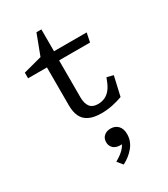

<svg xmlns="http://www.w3.org/2000/svg" viewBox="-249 -783 1117 1275"><g transform="rotate(-30 310.0 -145.5)"><path d="M190.8 -143.2V-450.2L213.3 -433.5H46.2V-476.7L212.3 -520.7L176.2 -483L247.2 -670.7H285V-485.7L262.5 -503H535.5L521.3 -433.5H262.3L284 -450.2V-150.8Q284 -103.3 303.2 -77.9Q322.5 -52.5 365.5 -52.8Q394 -53.2 417.1 -63.9Q440.2 -74.7 457.7 -95.8Q475.2 -116.8 488 -148.7L500.3 -179.5L549.7 -167L515.8 -18.8Q479.7 -5.2 437.5 3.3Q395.3 11.8 354.7 11.8Q294.7 11.8 258.6 -6.2Q222.5 -24.3 206.7 -58.3Q190.8 -92.3 190.8 -143.2ZM373 234.7 390 249.7Q374.3 257.8 354 257.8Q333 257.8 316.8 250.1Q300.7 242.3 291.7 227.7Q282.7 213 282.7 193.3Q282.7 163.7 302.6 146.4Q322.5 129.2 353 129.2Q387 129.2 408.8 151.3Q430.7 173.5 430.7 216Q430.7 269.2 396.2 311.5Q361.8 353.8 309.8 380L276.7 339.5Q304.8 322.8 323.5 308.4Q342.2 294 355.6 275.8Q369 257.5 373 234.7Z"/></g></svg>

Font: Monaspace Xenon Var ExtraLight
Style: Regular
Weight: 200
Designer: Riley Cran and the Lettermatic Team
Version: Version 1.200 (Monaspace Xenon Var)